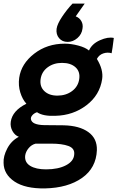

<svg xmlns="http://www.w3.org/2000/svg" viewBox="-56 -800 653 1068"><path d="M365.2 -709Q386.2 -701.2 396.7 -682.1Q407.2 -663.1 402.8 -640.1Q398.9 -609.4 374.5 -588.1Q350.1 -566.9 320.1 -566.9Q290 -566.9 272.5 -587.9Q254.9 -608.9 258.8 -640.1Q262.7 -667 289.8 -707.5Q316.9 -748 347.2 -779.8H415ZM194.8 248Q85 250 24.9 210Q-35.2 169.9 -36.1 106Q-38.1 68.8 -15.6 25.9Q6.8 -17.1 48.8 -39.1Q26.9 -46.9 13.4 -71Q0 -95.2 3.9 -123Q12.7 -184.1 90.8 -223.1Q68.8 -247.1 56.9 -285.6Q44.9 -324.2 50.8 -367.2Q62 -445.3 134 -501.2Q206.1 -557.1 304.2 -557.1Q339.4 -557.1 379.2 -546.6Q418.9 -536.1 439 -519Q455.1 -556.2 500 -576.2Q544.9 -596.2 577.1 -588.9Q569.3 -524.9 564.9 -503.9Q542 -510.7 518.6 -502.9Q495.1 -495.1 482.9 -472.2Q520 -412.1 512.2 -359.9Q499 -271 425 -214.6Q351.1 -158.2 252 -155.8Q183.1 -152.8 149.9 -175.8Q132.8 -169.9 123.3 -158.4Q113.8 -147 116.2 -136.2Q122.1 -105.5 189.9 -104L297.9 -103Q385.7 -101.1 435.3 -65.4Q484.9 -29.8 482.9 35.2Q479 134.3 400.4 189.7Q321.8 245.1 194.8 248ZM384.8 -360.8Q390.6 -401.9 363.8 -426Q336.9 -450.2 289.1 -450.2Q242.2 -450.2 209 -425.5Q175.8 -400.9 169.9 -359.9Q164.1 -318.8 190.4 -293.5Q216.8 -268.1 263.2 -268.1Q311 -268.1 345 -293.5Q378.9 -318.8 384.8 -360.8ZM356.9 58.1Q359.9 24.9 324.5 12Q289.1 -1 228 -1H142.1Q119.1 4.9 103 24.4Q86.9 43.9 84 65.9Q80.1 103 112.1 122.6Q144 142.1 200.2 142.1Q268.1 142.1 311.5 119.1Q355 96.2 356.9 58.1Z"/></svg>

Font: Oakes Grotesk
Style: SemiBold Italic
Weight: 600
Designer: Samuel Oakes
Foundry: Samuel Oakes
Version: Version 1.0 | wf-rip DC20170320